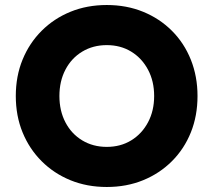

<svg xmlns="http://www.w3.org/2000/svg" viewBox="-20 -736 852 766"><path d="M406 10Q327 10 261 -17Q195 -44 146 -93Q97 -142 70 -208Q43 -274 43 -353Q43 -432 70 -498Q97 -564 146 -613Q195 -662 261 -689Q327 -716 406 -716Q485 -716 551 -689Q617 -662 666 -613Q715 -564 741.5 -497.5Q768 -431 768 -353Q768 -274 741.5 -208Q715 -142 666 -93Q617 -44 551 -17Q485 10 406 10ZM406 -150Q461 -150 503.5 -176Q546 -202 570.5 -248Q595 -294 595 -353Q595 -412 570.5 -458Q546 -504 503.5 -530Q461 -556 406 -556Q351 -556 308 -530Q265 -504 241 -458Q217 -412 217 -353Q217 -294 241 -248Q265 -202 308 -176Q351 -150 406 -150Z"/></svg>

Font: Lexend Deca
Style: Bold
Weight: 700
Designer: Bonnie Shaver-Troup, Thomas Jockin
Foundry: Lexend
Version: Version 1.008; ttfautohint (v1.8.4.7-5d5b)